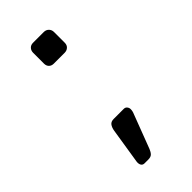

<svg xmlns="http://www.w3.org/2000/svg" viewBox="-173 -487 606 606"><g transform="rotate(-45 129.5 -184.0)"><path d="M88 75Q80 75 76.5 69Q73 63 74 54L93 -66Q95 -78 100.5 -85.5Q106 -93 118 -93H163Q170 -93 174 -88Q178 -83 178 -77Q178 -68 174 -59L131 54Q127 64 121.5 69.5Q116 75 105 75ZM108 -350Q98 -350 92 -356Q86 -362 86 -372V-420Q86 -430 92 -436.5Q98 -443 108 -443H156Q166 -443 172.5 -436.5Q179 -430 179 -420V-372Q179 -362 172.5 -356Q166 -350 156 -350Z"/></g></svg>

Font: Rubik Light
Style: Regular
Weight: 300
Designer: Hubert and Fischer
Foundry: Hubert and Fischer
Version: Version 2.300;gftools[0.9.30]